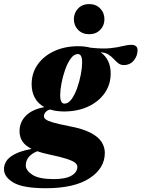

<svg xmlns="http://www.w3.org/2000/svg" viewBox="-112 -684 714 968"><path d="M119.5 265Q4.5 265 -43.8 236.8Q-92 208.5 -92 168.5Q-92 149 -81 130Q-70 111 -40.2 94.5Q-10.5 78 47 66.5Q13.5 49.5 0 27.2Q-13.5 5 -13.5 -22.5Q-13.5 -68 18.2 -100.2Q50 -132.5 111.5 -144Q79.5 -161.5 63.5 -191.2Q47.5 -221 47.5 -259Q47.5 -315.5 78 -358.8Q108.5 -402 161.8 -426.5Q215 -451 282.5 -451Q316.5 -451 344.5 -443.5Q405.5 -437 443.5 -441Q481.5 -445 506.2 -451.5Q531 -458 551.5 -458Q564.5 -458 573 -451.5Q581.5 -445 581.5 -431Q581.5 -402 562.5 -379Q543.5 -356 512.5 -356Q496 -356 484.5 -365Q473 -374 461.8 -386.2Q450.5 -398.5 435.2 -408.8Q420 -419 395.5 -420.5Q446 -384 446 -314Q446 -257.5 415.5 -214.2Q385 -171 332 -146.5Q279 -122 211 -122Q171.5 -122 140 -132Q124 -127 116.8 -117.5Q109.5 -108 109.5 -97.5Q109.5 -89.5 118.8 -82Q128 -74.5 155.2 -66.5Q182.5 -58.5 236.5 -48Q305.5 -35 344.8 -14.5Q384 6 400.2 31.8Q416.5 57.5 416.5 86.5Q416.5 164.5 339.2 214.8Q262 265 119.5 265ZM213 -161.5Q232.5 -161.5 248.8 -184Q265 -206.5 277 -240.2Q289 -274 295.5 -308.8Q302 -343.5 302 -368Q302 -391.5 296.5 -401.5Q291 -411.5 280.5 -411.5Q261 -411.5 244.8 -389Q228.5 -366.5 216.5 -332.8Q204.5 -299 198 -264.2Q191.5 -229.5 191.5 -205Q191.5 -181.5 197 -171.5Q202.5 -161.5 213 -161.5ZM18 150.5Q18 175 51 197Q84 219 159.5 219Q218 219 248 201.8Q278 184.5 278 157Q278 146 267 136.8Q256 127.5 225.2 117.2Q194.5 107 134.5 94.5Q101 87.5 76 78.5Q18 102 18 150.5ZM337.5 -511.5Q303.5 -511.5 282 -533.2Q260.5 -555 260.5 -587Q260.5 -619.5 282 -641.5Q303.5 -663.5 337.5 -663.5Q371.5 -663.5 393 -641.5Q414.5 -619.5 414.5 -587Q414.5 -555 393 -533.2Q371.5 -511.5 337.5 -511.5Z"/></svg>

Font: Newsreader 16pt ExtraBold
Style: Italic
Weight: 800
Italic angle: -17°
Designer: Hugues Gentile
Foundry: Production Type
Version: Version 1.003; ttfautohint (v1.8.3)